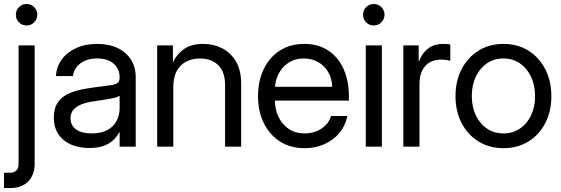

<svg xmlns="http://www.w3.org/2000/svg" viewBox="-37 -747 2859 978"><path d="M-16.6 210.9V132.8H14.6Q34.7 132.8 46.1 121.6Q57.6 110.4 57.6 90.8V-515.6H139.6V85.9Q139.6 144 106.4 177.5Q73.2 210.9 14.6 210.9ZM98.6 -617.2Q75.7 -617.2 59.6 -633.3Q43.5 -649.4 43.9 -671.9Q43.5 -694.8 59.6 -710.7Q75.7 -726.6 98.6 -726.6Q121.1 -726.6 137 -710.7Q152.8 -694.8 153.3 -671.9Q152.8 -649.4 137 -633.3Q121.1 -617.2 98.6 -617.2Z M417 6.8Q365.7 6.8 325.2 -10.5Q284.7 -27.8 261 -62.5Q237.3 -97.2 237.3 -148.4Q237.3 -192.9 254.6 -220.7Q272 -248.5 301 -264.4Q330.1 -280.3 366.9 -288.6Q403.8 -296.9 442.4 -301.8Q491.7 -308.6 520 -312Q548.3 -315.4 560.3 -323.2Q572.3 -331.1 572.3 -350.6V-353.5Q572.3 -395.5 542.2 -422.4Q512.2 -449.2 458 -449.2Q404.3 -449.2 371.3 -423.1Q338.4 -397 335 -359.4H248Q250.5 -406.7 277.3 -443.6Q304.2 -480.5 350.6 -502Q397 -523.4 458 -523.4Q518.1 -523.4 562.3 -502.2Q606.4 -481 630.4 -442.9Q654.3 -404.8 654.3 -353.5V0H572.3V-73.2H570.3Q561 -54.7 543 -36.1Q524.9 -17.6 494.4 -5.4Q463.9 6.8 417 6.8ZM428.7 -67.4Q479.5 -67.4 511.2 -85.2Q543 -103 557.6 -132.3Q572.3 -161.6 572.3 -195.3V-259.8Q563 -251 522.9 -243.9Q482.9 -236.8 438.5 -230.5Q408.7 -226.6 382.1 -217Q355.5 -207.5 338.9 -190.2Q322.3 -172.9 322.3 -143.6Q322.8 -107.4 351.1 -87.4Q379.4 -67.4 428.7 -67.4Z M845.7 -301.8V0H763.7V-515.6H843.8V-432.6H845.7Q862.8 -470.2 899.9 -496.8Q937 -523.4 998 -523.4Q1050.3 -523.4 1094.2 -501.2Q1138.2 -479 1164.8 -434.1Q1191.4 -389.2 1191.4 -320.3V0H1109.4V-314.5Q1109.4 -381.3 1074.5 -415.3Q1039.6 -449.2 981.4 -449.2Q943.8 -449.2 913.1 -434.1Q882.3 -418.9 864 -386.5Q845.7 -354 845.7 -301.8Z M1514.6 7.8Q1442.9 7.8 1389.6 -26.1Q1336.4 -60.1 1306.9 -119.6Q1277.3 -179.2 1277.3 -256.8Q1277.3 -335 1306.4 -395Q1335.4 -455.1 1388.4 -489.3Q1441.4 -523.4 1512.7 -523.4Q1584.5 -523.4 1635.5 -489.3Q1686.5 -455.1 1713.4 -395Q1740.2 -335 1740.2 -256.8V-234.4H1322.3V-304.7H1655.3Q1653.8 -347.7 1634.8 -380.1Q1615.7 -412.6 1583.5 -430.9Q1551.3 -449.2 1510.7 -449.2Q1464.4 -449.2 1431.2 -426.5Q1397.9 -403.8 1380.6 -367.7Q1363.3 -331.5 1363.3 -291V-237.3Q1363.3 -190.9 1381.3 -152.3Q1399.4 -113.8 1433.3 -90.6Q1467.3 -67.4 1514.6 -67.4Q1546.9 -67.4 1574.5 -78.4Q1602.1 -89.4 1621.8 -109.4Q1641.6 -129.4 1649.4 -156.2H1732.4Q1722.7 -106.9 1692.1 -70.1Q1661.6 -33.2 1615.7 -12.7Q1569.8 7.8 1514.6 7.8Z M1826.2 0V-515.6H1908.2V0ZM1867.2 -617.2Q1844.2 -617.2 1828.1 -633.3Q1812 -649.4 1812.5 -671.9Q1812 -694.8 1828.1 -710.7Q1844.2 -726.6 1867.2 -726.6Q1889.6 -726.6 1905.5 -710.7Q1921.4 -694.8 1921.9 -671.9Q1921.4 -649.4 1905.5 -633.3Q1889.6 -617.2 1867.2 -617.2Z M2017.6 0V-515.6H2095.7V-434.6H2097.7Q2111.8 -474.6 2142.6 -499Q2173.3 -523.4 2221.7 -523.4Q2232.9 -523.4 2242.4 -522.5Q2252 -521.5 2256.8 -520.5V-437.5Q2252 -439 2238 -441.2Q2224.1 -443.4 2206.1 -443.4Q2177.7 -443.4 2153.3 -430.2Q2128.9 -417 2114.3 -389.2Q2099.6 -361.3 2099.6 -317.4V0Z M2527.3 7.8Q2456.1 7.8 2400.9 -26.1Q2345.7 -60.1 2314.5 -119.9Q2283.2 -179.7 2283.2 -256.8Q2283.2 -335 2314.5 -395Q2345.7 -455.1 2400.9 -489.3Q2456.1 -523.4 2527.3 -523.4Q2599.1 -523.4 2654.1 -489.3Q2709 -455.1 2740.2 -395Q2771.5 -335 2771.5 -256.8Q2771.5 -179.7 2740.5 -119.9Q2709.5 -60.1 2654.3 -26.1Q2599.1 7.8 2527.3 7.8ZM2527.3 -67.4Q2574.2 -67.4 2610.6 -91.6Q2647 -115.7 2667.7 -158.4Q2688.5 -201.2 2688.5 -256.8Q2688.5 -313.5 2667.7 -356.7Q2647 -399.9 2610.8 -424.6Q2574.7 -449.2 2527.3 -449.2Q2480 -449.2 2443.6 -424.6Q2407.2 -399.9 2386.7 -356.7Q2366.2 -313.5 2366.2 -256.8Q2366.7 -201.2 2387.2 -158.4Q2407.7 -115.7 2444.1 -91.6Q2480.5 -67.4 2527.3 -67.4Z"/></svg>

Font: Inter Display V
Style: Regular
Weight: 400
Designer: Rasmus Andersson
Foundry: rsms
Version: Version 3.015;git-src